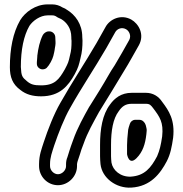

<svg xmlns="http://www.w3.org/2000/svg" viewBox="-20 -766 836 875"><path d="M148 -483V-475C148 -460 162 -450 173 -450H175C182 -450 189 -453 193 -457C205 -469 219 -495 223 -511L227 -528C228 -533 230 -543 230 -546C231 -554 233 -559 233 -567V-575C233 -582 232 -590 232 -596C232 -611 219 -623 206 -623H202C189 -623 179 -613 175 -606C161 -578 154 -545 150 -512V-509C150 -499 148 -491 148 -483ZM259 -679C283 -665 305 -637 305 -597C305 -592 305 -586 306 -580C306 -552 305 -536 299 -514C292 -482 291 -480 276 -451C249 -404 230 -377 167 -377C135 -377 121 -381 104 -395C81 -414 77 -419 75 -461C75 -539 88 -603 114 -648C129 -671 163 -696 197 -696H218C226 -696 232 -694 239 -689C244 -685 254 -682 259 -679ZM355 -597C355 -656 323 -699 284 -722C280 -725 274 -729 265 -732C251 -741 235 -746 218 -746H197C141 -746 94 -710 72 -674C39 -617 25 -543 25 -460C25 -415 37 -382 73 -356C99 -335 130 -327 167 -327C253 -327 291 -375 320 -427C337 -458 340 -471 347 -502C354 -528 356 -552 356 -581C356 -587 355 -593 355 -597ZM647 -184C644 -203 637 -209 633 -213C628 -218 621 -220 615 -220H596C585 -220 575 -212 572 -202C570 -195 563 -179 563 -163C561 -143 559 -125 559 -105V-63C559 -63 567 -10 602 -45C631 -74 642 -110 647 -154C648 -169 650 -173 647 -184ZM678 -273C708 -233 726 -209 719 -144C713 -104 708 -82 696 -54C668 -1 639 35 576 39C529 41 494 10 488 -25C487 -36 486 -45 486 -54V-106C486 -170 495 -225 521 -259C536 -281 552 -293 580 -293H645C663 -293 668 -286 678 -273ZM719 -302C702 -328 676 -343 645 -343H580C533 -343 502 -319 481 -289C447 -244 436 -178 436 -106V-54C436 -42 437 -30 438 -18C445 45 509 93 578 89C667 84 711 24 740 -31C757 -64 763 -97 769 -138C778 -219 750 -261 719 -302ZM281 -9C281 10 263 28 244 28C225 28 208 10 208 -9V-18C208 -49 217 -71 227 -103C246 -159 273 -228 299 -273C351 -366 410 -453 464 -546C480 -575 489 -591 505 -619C513 -634 534 -644 554 -633C569 -625 579 -603 569 -584C548 -547 525 -505 503 -469C494 -456 478 -430 475 -424C449 -378 417 -327 388 -281L387 -280C362 -235 333 -184 313 -127C306 -107 300 -92 297 -81L287 -49C283 -40 281 -29 281 -18ZM331 -9V-18C331 -22 333 -28 334 -32L345 -65C348 -76 353 -91 361 -111C379 -163 406 -209 431 -255C467 -312 509 -383 545 -442C570 -482 591 -522 613 -560C640 -609 612 -658 578 -677C530 -703 480 -678 461 -643C446 -617 436 -598 420 -570C366 -477 308 -391 255 -297C226 -247 198 -175 179 -117C170 -88 158 -60 158 -18V-9C158 38 196 78 244 78C291 78 331 38 331 -9Z"/></svg>

Font: Blanket
Style: BdOutline
Weight: 700
Foundry: Cannot Into Space Fonts
Version: Version 0.9